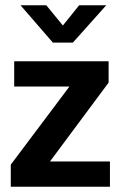

<svg xmlns="http://www.w3.org/2000/svg" viewBox="-20 -710 459 730"><path d="M393 -396 170 -96H398V0H21V-84L244 -381H34V-477H393ZM58 -690H156L219 -613L281 -690H384L257 -548H181Z"/></svg>

Font: Mukta
Style: Bold
Weight: 700
Designer: Girish Dalvi and Yashodeep Gholap
Foundry: Ek Type
Version: Version 2.538;PS 1.002;hotconv 16.6.51;makeotf.lib2.5.65220;